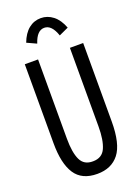

<svg xmlns="http://www.w3.org/2000/svg" viewBox="-155 -876 685 952"><g transform="rotate(-20 187.5 -400.0)"><path d="M188 11Q107 11 71 -44Q35 -99 35 -206V-623H105V-205Q105 -131 123.5 -92.5Q142 -54 189 -55Q237 -55 255 -95.5Q273 -136 273 -208V-623H343V-209Q343 -91 303 -40Q263 11 188 11ZM128 -698 78 -721Q95 -766 123 -788.5Q151 -811 187 -811Q222 -811 251 -788.5Q280 -766 297 -721L247 -698Q226 -760 187 -760Q148 -760 128 -698Z"/></g></svg>

Font: Inconsolata Condensed Medium
Style: Regular
Weight: 500
Width: 3
Monospace: yes
Designer: Raph Levien, Cyreal, Brenton Simpson
Foundry: Raph Levien, Cyreal, Google
Version: Version 3.100; ttfautohint (v1.8.4.7-5d5b)